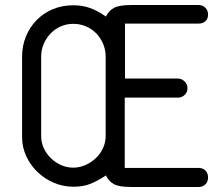

<svg xmlns="http://www.w3.org/2000/svg" viewBox="-20 -744 849 765"><path d="M771 -724Q788 -724 798.5 -713Q809 -702 809 -686Q809 -669 798.5 -659.5Q788 -650 771 -650H478V-431H689Q704 -431 715.5 -419.5Q727 -408 727 -393Q727 -376 715.5 -365.5Q704 -355 689 -355H477V-75H771Q788 -75 798.5 -64.5Q809 -54 809 -37Q809 -20 798.5 -9.5Q788 1 771 1H502Q454 1 433.5 -10.5Q413 -22 402 -45Q367 -22 338.5 -11Q310 0 273 0Q231 0 194 -16Q157 -32 129 -59Q101 -86 84.5 -122Q68 -158 68 -197V-518Q68 -561 83 -598Q98 -635 125 -663Q152 -691 189.5 -707Q227 -723 273 -723Q307 -723 337.5 -712.5Q368 -702 402 -678Q413 -701 434 -712.5Q455 -724 502 -724ZM144 -202Q144 -176 154.5 -153.5Q165 -131 183 -113.5Q201 -96 224 -86Q247 -76 272 -76Q297 -76 320.5 -86.5Q344 -97 362 -114Q380 -131 390.5 -154Q401 -177 401 -203V-518Q401 -545 391 -569Q381 -593 363.5 -611Q346 -629 322.5 -639Q299 -649 272 -649Q245 -649 221.5 -638.5Q198 -628 181 -610Q164 -592 154 -568.5Q144 -545 144 -518Z"/></svg>

Font: VDS Compensated
Style: Light
Weight: 300
Designer: artmaker
Foundry: artmaker
Version: Version 1.000 2012 initial release